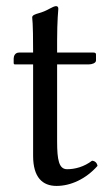

<svg xmlns="http://www.w3.org/2000/svg" viewBox="-20 -602 356 632"><path d="M43 -429C29 -429 25 -417 25 -409V-396C25 -391 26 -390 30 -390H89V-89C89 -18 120 10 166 10C212 10 262 -12 301 -56C299 -66.3 293 -72 283 -73C257 -53 227 -45 201 -45C174 -45 168 -75 168 -137V-390H272C282 -390 296 -394 296 -403V-423C296 -427 293 -429 288 -429H168V-468C168 -533 172 -573 172 -573C172 -579.4 169 -581.8 164.3 -581.8C159.8 -581.8 151.3 -577.9 142 -572.8C130.7 -566.5 120.5 -562.2 108 -558.7C96 -555.3 86 -551.9 86 -545C86 -533.4 89 -540 89 -429.1Z"/></svg>

Font: Libertinus Serif
Style: Regular
Weight: 400
Designer: Philipp H. Poll
Foundry: Khaled Hosny
Version: Version 6.2